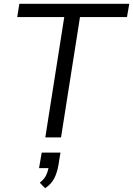

<svg xmlns="http://www.w3.org/2000/svg" viewBox="-20 -725 702 1013"><path d="M219 0 319 -635H71L82 -705H662L650 -635H402L302 0ZM218 268 190 239Q213 220 222 202.5Q231 185 236 162H186L200 80H299L288 148Q281 187 266 216.5Q251 246 218 268Z"/></svg>

Font: Mulish
Style: Italic
Weight: 400
Italic angle: -9°
Designer: Vernon Adams
Foundry: Vernon Adams
Version: Version 3.603; ttfautohint (v1.8.3)